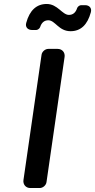

<svg xmlns="http://www.w3.org/2000/svg" viewBox="-20 -946 478 966"><path d="M215 -926C164 -926 129 -894 112 -831C106 -810 119 -795 142 -795H162C170 -795 180 -803 182 -810C189 -832 203 -844 223 -844C258 -844 275 -789 335 -789C386 -789 420 -821 437 -884C443 -905 430 -920 408 -920H388C380 -920 370 -912 368 -905C361 -883 347 -871 327 -871C293 -871 270 -926 215 -926ZM214 -30 305 -660C308 -682 293 -700 270 -700H223C207 -700 191 -686 189 -670L98 -40C95 -18 110 0 132 0H180C196 0 212 -14 214 -30Z"/></svg>

Font: Trueno
Style: RoundIt
Weight: 400
Designer: Julieta Ulanovsky, Jasper
Foundry: Julieta Ulanovsky, Cannot Into Space Fonts
Version: Version 3.001